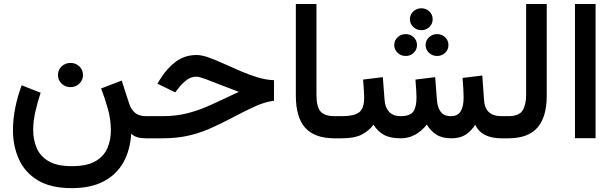

<svg xmlns="http://www.w3.org/2000/svg" viewBox="-20 -698 3097 969"><path d="M272.5 -319.3Q272.5 -345.2 290.8 -362.8Q309.1 -380.4 335.9 -380.4Q362.3 -380.4 380.6 -362.8Q398.9 -345.2 398.9 -319.3Q398.9 -293.9 380.6 -276.1Q362.3 -258.3 335.9 -258.3Q309.1 -258.3 290.8 -276.1Q272.5 -293.9 272.5 -319.3ZM341.8 140.6Q418.5 140.6 461.4 115.7Q504.4 90.8 522 49.6Q539.6 8.3 539.6 -40.5Q539.6 -96.2 523.4 -152.3Q507.3 -208.5 490.2 -251.5L594.2 -291.5L631.8 -175.3Q641.1 -146.5 660.9 -129.2Q680.7 -111.8 717.3 -111.8H736.3V0H719.2Q690.9 0 673.8 -5.1Q656.7 -10.3 642.1 -22.9Q637.2 59.1 603 120.8Q568.8 182.6 503.9 217Q439 251.5 341.8 251.5Q236.3 251.5 171.1 212.2Q106 172.9 75.7 106.2Q45.4 39.6 45.4 -41.5Q45.4 -95.7 56.9 -153.6Q68.4 -211.4 89.4 -267.6L185.1 -230Q169.4 -182.6 158.4 -134.3Q147.5 -85.9 147.5 -42Q147.5 7.8 165.3 49.3Q183.1 90.8 225.6 115.7Q268.1 140.6 341.8 140.6Z M716.8 -111.8H799.8Q870.6 -111.8 928.5 -127Q986.3 -142.1 1046.9 -169.7Q1107.4 -197.3 1185.5 -234.4Q1137.7 -252 1093.5 -269.5Q1049.3 -287.1 1017.1 -299.1Q984.9 -311 972.2 -311Q943.8 -311 921.6 -293.9Q899.4 -276.9 882.8 -255.4L864.3 -231.9L774.4 -275.9L788.1 -297.9Q821.3 -352.1 866.5 -386.2Q911.6 -420.4 972.7 -420.4Q998 -420.4 1033 -408Q1067.9 -395.5 1108.6 -377Q1149.4 -358.4 1193.1 -339.6Q1236.8 -320.8 1280 -307.6Q1323.2 -294.4 1362.8 -293.5V-189.5Q1321.3 -184.6 1273.9 -164.1Q1226.6 -143.6 1153.3 -104.5Q1090.8 -71.3 1036.4 -47.9Q981.9 -24.4 925.3 -12.2Q868.7 0 798.3 0H716.8Z M1473.1 -677.7H1577.1V-219.7Q1577.1 -158.7 1597.9 -135.3Q1618.7 -111.8 1668.5 -111.8H1680.7V0H1668.5Q1568.4 0 1520.8 -52.7Q1473.1 -105.5 1473.1 -214.8Z M2048.8 -601.1Q2048.8 -624 2065.7 -640.1Q2082.5 -656.2 2106.4 -656.2Q2130.9 -656.2 2147.2 -640.1Q2163.6 -624 2163.6 -601.1Q2163.6 -577.6 2147.2 -561.8Q2130.9 -545.9 2106.4 -545.9Q2082.5 -545.9 2065.7 -561.8Q2048.8 -577.6 2048.8 -601.1ZM2127.9 -470.7Q2127.9 -493.7 2145 -509.8Q2162.1 -525.9 2186 -525.9Q2210 -525.9 2226.6 -510Q2243.2 -494.1 2243.2 -470.7Q2243.2 -447.3 2226.6 -431.4Q2210 -415.5 2186 -415.5Q2162.1 -415.5 2145 -431.6Q2127.9 -447.8 2127.9 -470.7ZM1969.7 -470.7Q1969.7 -493.7 1986.6 -509.8Q2003.4 -525.9 2027.3 -525.9Q2051.3 -525.9 2067.9 -510Q2084.5 -494.1 2084.5 -470.7Q2084.5 -447.3 2067.9 -431.4Q2051.3 -415.5 2027.3 -415.5Q2003.4 -415.5 1986.6 -431.6Q1969.7 -447.8 1969.7 -470.7ZM2257.3 0Q2211.4 0 2182.1 -18.8Q2152.8 -37.6 2133.8 -69.3Q2107.4 -35.6 2074.7 -17.8Q2042 0 2001.5 0Q1948.2 0 1916.5 -18.1Q1884.8 -36.1 1865.2 -68.8Q1840.3 -36.1 1804.2 -18.1Q1768.1 0 1706.1 0H1661.1V-111.8H1707Q1765.6 -111.8 1791.7 -130.6Q1817.9 -149.4 1817.9 -206.1Q1817.9 -218.3 1816.4 -242.7Q1814.9 -267.1 1812.5 -296.4L1912.1 -308.6L1920.9 -193.4Q1923.3 -156.2 1943.4 -134Q1963.4 -111.8 2002.4 -111.8Q2049.3 -111.8 2065.7 -134.8Q2082 -157.7 2082 -206.1Q2082 -217.8 2080.6 -242.4Q2079.1 -267.1 2076.7 -296.4L2176.3 -308.6L2185.1 -193.4Q2187.5 -157.7 2203.4 -134.8Q2219.2 -111.8 2256.3 -111.8Q2290 -111.8 2304.9 -136Q2319.8 -160.2 2319.8 -206.1Q2319.8 -223.6 2318.4 -248.8Q2316.9 -273.9 2314.5 -304.7L2414.1 -316.9L2422.9 -193.4Q2427.7 -111.8 2510.3 -111.8H2524.9V0H2511.2Q2410.6 0 2378.4 -67.9Q2357.9 -36.6 2330.1 -18.3Q2302.2 0 2257.3 0Z M2505.4 -111.8H2544.4Q2600.1 -111.8 2617.7 -140.9Q2635.3 -169.9 2635.3 -219.2V-677.7H2739.3V-214.4Q2739.3 -108.4 2692.6 -54.2Q2646 0 2543.9 0H2505.4Z M2985.8 -677.7V-0.5H2881.8V-677.7Z"/></svg>

Font: Vazirmatn RD UI Medium
Style: Regular
Weight: 500
Designer: Saber Rastikerdar
Foundry: Saber Rastikerdar
Version: Version 33.003